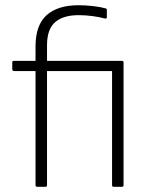

<svg xmlns="http://www.w3.org/2000/svg" viewBox="-20 -715 580 735"><path d="M122 0Q120 0 118 -1.5Q116 -3 116 -6V-443H33Q31 -443 29 -445Q27 -447 27 -449V-476Q27 -480 29 -481Q31 -482 33 -482H116V-537Q116 -619 158.5 -657Q201 -695 281 -695Q308 -695 337.5 -691.5Q367 -688 384 -683Q389 -682 389 -677V-649Q389 -643 382 -644Q360 -650 333.5 -653.5Q307 -657 281 -657Q222 -657 191 -630Q160 -603 160 -542V-482H447Q453 -482 453 -476V-6Q453 0 447 0H415Q409 0 409 -6V-443H160V-6Q160 -3 158.5 -1.5Q157 0 154 0Z"/></svg>

Font: Sofia Sans ExtraLight
Style: Regular
Weight: 250
Version: Version 4.100-B